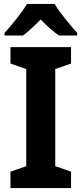

<svg xmlns="http://www.w3.org/2000/svg" viewBox="-20 -953 413 973"><path d="M257 -933H117C92 -891 38 -824 3 -786V-773H96C125 -794 153 -821 186 -854C219 -821 248 -794 279 -773H371V-786C335 -827 283 -888 257 -933ZM340 0V-83L260 -111V-603L340 -631V-714H33V-631L113 -603V-111L33 -83V0Z"/></svg>

Font: Noto Sans Khmer SemiCondensed
Style: Bold
Weight: 700
Width: 4
Designer: Danh Hong and the Monotype Design Team
Foundry: Monotype Imaging Inc.
Version: Version 2.004